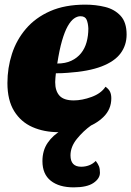

<svg xmlns="http://www.w3.org/2000/svg" viewBox="-20 -550 566 828"><path d="M233 20Q170 20 120 -2Q70 -24 41 -71Q12 -118 12 -192Q12 -257 31.5 -317.5Q51 -378 92 -426Q133 -474 196.5 -502Q260 -530 348 -530Q393 -530 433.5 -520Q474 -510 500 -482Q526 -454 526 -401Q526 -355 500 -320Q474 -285 418 -263.5Q362 -242 272 -236Q260 -235 247.5 -234.5Q235 -234 221 -234Q220 -225 219 -214.5Q218 -204 218 -196Q218 -158 236.5 -137.5Q255 -117 298 -117Q334 -117 375 -132Q416 -147 435 -176Q449 -166 454.5 -154.5Q460 -143 460 -126Q460 -79 426.5 -46Q393 -13 341 3.5Q289 20 233 20ZM227 -276Q262 -276 287.5 -288Q313 -300 329.5 -320.5Q346 -341 353.5 -368.5Q361 -396 361 -427Q360 -450 353.5 -465Q347 -480 327 -480Q313 -480 299 -470Q285 -460 272 -437Q259 -414 247.5 -374.5Q236 -335 227 -276ZM298 258Q235 258 199 229.5Q163 201 163 145Q163 99 185.5 66Q208 33 245.5 11.5Q283 -10 327 -22L374 -15V-10Q339 15 311.5 49Q284 83 284 120Q284 169 330 169Q348 169 364 163Q380 157 393 144Q403 157 407 167.5Q411 178 411 195Q411 220 383 239Q355 258 298 258Z"/></svg>

Font: Sansita Swashed Light Black
Style: Regular
Weight: 900
Version: Version 1.003